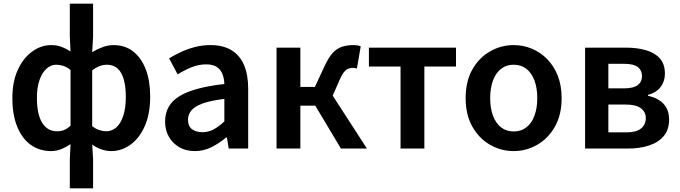

<svg xmlns="http://www.w3.org/2000/svg" viewBox="-20 -817 3741 1056"><path d="M364 219V59L368 -24Q346 -9 318.5 2.5Q291 14 261 14Q197 14 149 -20.5Q101 -55 74.5 -120.5Q48 -186 48 -277Q48 -368 78 -433Q108 -498 157 -533.5Q206 -569 261 -569Q294 -569 319.5 -559Q345 -549 368 -534L364 -615V-797H492V-615L487 -530Q513 -546 543.5 -557.5Q574 -569 604 -569Q668 -569 713 -533.5Q758 -498 782 -435Q806 -372 806 -286Q806 -191 776.5 -124Q747 -57 698 -21.5Q649 14 592 14Q566 14 539 5Q512 -4 487 -22L492 59V219ZM293 -95Q314 -95 331.5 -101.5Q349 -108 368 -126V-432Q349 -448 328.5 -454.5Q308 -461 289 -461Q260 -461 236 -439.5Q212 -418 197.5 -377.5Q183 -337 183 -279Q183 -188 212 -141.5Q241 -95 293 -95ZM564 -95Q596 -95 620 -116.5Q644 -138 658 -180Q672 -222 672 -284Q672 -340 661 -379.5Q650 -419 627 -440Q604 -461 568 -461Q549 -461 529 -454Q509 -447 487 -430V-123Q508 -107 528 -101Q548 -95 564 -95Z M1052 14Q1003 14 966.5 -7Q930 -28 909 -64.5Q888 -101 888 -149Q888 -239 966 -287.5Q1044 -336 1214 -355Q1213 -385 1203.5 -409.5Q1194 -434 1172.5 -448.5Q1151 -463 1114 -463Q1072 -463 1033 -447Q994 -431 957 -408L910 -496Q941 -515 976.5 -531.5Q1012 -548 1052.5 -558.5Q1093 -569 1137 -569Q1207 -569 1253 -541Q1299 -513 1322 -459.5Q1345 -406 1345 -329V0H1238L1228 -61H1224Q1187 -30 1144 -8Q1101 14 1052 14ZM1094 -90Q1127 -90 1155.5 -105.5Q1184 -121 1214 -149V-273Q1139 -264 1095 -248Q1051 -232 1032.5 -209.5Q1014 -187 1014 -159Q1014 -122 1036.5 -106Q1059 -90 1094 -90Z M1501 0V-555H1632V-339H1712L1764 -451Q1787 -501 1810 -526Q1833 -551 1861.5 -560Q1890 -569 1925 -569Q1936 -569 1946 -567.5Q1956 -566 1964 -562L1943 -440Q1938 -442 1933.5 -443Q1929 -444 1923 -444Q1909 -444 1896.5 -439.5Q1884 -435 1872.5 -421Q1861 -407 1848 -378L1810 -291L1998 0H1855L1714 -236H1632V0Z M2183 0V-451H2009V-555H2488V-451H2314V0Z M2805 14Q2736 14 2675.5 -20.5Q2615 -55 2578 -120.5Q2541 -186 2541 -277Q2541 -370 2578 -435Q2615 -500 2675.5 -534.5Q2736 -569 2805 -569Q2857 -569 2904.5 -549.5Q2952 -530 2989 -492.5Q3026 -455 3047.5 -401Q3069 -347 3069 -277Q3069 -186 3032 -120.5Q2995 -55 2934.5 -20.5Q2874 14 2805 14ZM2805 -94Q2846 -94 2875 -116.5Q2904 -139 2919.5 -180.5Q2935 -222 2935 -277Q2935 -333 2919.5 -374.5Q2904 -416 2875 -438.5Q2846 -461 2805 -461Q2765 -461 2736 -438.5Q2707 -416 2691.5 -374.5Q2676 -333 2676 -277Q2676 -222 2691.5 -180.5Q2707 -139 2736 -116.5Q2765 -94 2805 -94Z M3198 0V-555H3422Q3484 -555 3532.5 -541Q3581 -527 3609 -496Q3637 -465 3637 -411Q3637 -371 3614 -339.5Q3591 -308 3544 -295V-290Q3578 -283 3604 -267Q3630 -251 3645 -224.5Q3660 -198 3660 -159Q3660 -103 3630 -68Q3600 -33 3549 -16.5Q3498 0 3434 0ZM3326 -331H3410Q3464 -331 3487.5 -349Q3511 -367 3511 -398Q3511 -430 3488 -448Q3465 -466 3413 -466H3326ZM3326 -89H3425Q3480 -89 3506 -110.5Q3532 -132 3532 -168Q3532 -201 3505 -221.5Q3478 -242 3421 -242H3326Z"/></svg>

Font: Noto Sans JP SemiBold
Style: Regular
Weight: 600
Designer: Ryoko NISHIZUKA  (kana, bopomofo & ideographs); Paul D. Hunt (Latin, Greek & Cyrillic); Sandoll Communications , Soo-you
Foundry: Adobe
Version: Version 2.004-H2;hotconv 1.0.118;makeotfexe 2.5.65603